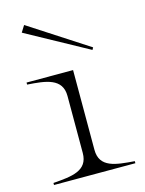

<svg xmlns="http://www.w3.org/2000/svg" viewBox="-116 -835 685 905"><g transform="rotate(-15 226.5 -382.5)"><path d="M33 -10V0H430V-10C339 -17 260 -23 260 -111V-500H33V-490C123 -484 203 -476 203 -389V-111C203 -24 125 -17 33 -10ZM72 -733 373 -568 379 -579 92 -765Z"/></g></svg>

Font: Sprat Extended Light
Style: Regular
Weight: 300
Width: 9
Designer: Ethan Nakache
Foundry: Collletttivo
Version: Version 2.000;Glyphs 3.2 (3217)